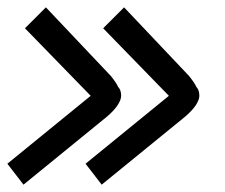

<svg xmlns="http://www.w3.org/2000/svg" viewBox="-24 -516 614 523"><path d="M436 -255 257 -439 314 -496 491 -309Q507 -289 511 -279Q519 -271 519 -255Q519 -244 509 -229Q499 -214 480 -198L253 -13L209 -70ZM223 -255 44 -439 101 -496 278 -309Q294 -289 298 -279Q306 -271 306 -255Q306 -244 296 -229Q286 -214 267 -198L40 -13L-4 -70Z"/></svg>

Font: Bellota
Style: Bold Italic
Weight: 700
Italic angle: -7.5°
Designer: Kemie Guaida
Foundry: Kemie Guaida
Version: Version 4.001